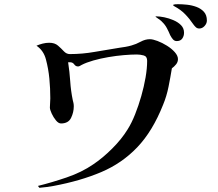

<svg xmlns="http://www.w3.org/2000/svg" viewBox="-20 -850 1040 916"><path d="M829 -568Q829 -554 820 -543Q811 -532 800 -524Q793 -481 784 -436Q775 -391 758 -350Q708 -224 635 -147.5Q562 -71 463 -29Q364 13 236 37Q203 43 168 46L161 37Q226 21 298 -3.5Q370 -28 425 -66Q470 -96 515.5 -141.5Q561 -187 589 -233Q608 -263 624.5 -304.5Q641 -346 654 -391.5Q667 -437 674.5 -480.5Q682 -524 682 -560Q682 -581 665.5 -585.5Q649 -590 633 -590Q606 -590 570.5 -587Q535 -584 497 -577.5Q459 -571 425.5 -561.5Q392 -552 369 -540Q365 -538 361 -535.5Q357 -533 352 -533Q341 -533 334 -543Q327 -553 314 -553Q312 -553 309.5 -553Q307 -553 305 -553Q312 -508 315 -462.5Q318 -417 327 -373Q329 -366 330.5 -358.5Q332 -351 332 -343Q332 -314 319 -287.5Q306 -261 271 -261Q259 -261 247 -275.5Q235 -290 226.5 -308.5Q218 -327 218 -337Q218 -348 219 -359Q220 -370 220 -381Q220 -428 215.5 -475Q211 -522 199 -567Q188 -609 154 -632Q168 -638 183.5 -642Q199 -646 215 -646Q241 -646 256.5 -632.5Q272 -619 284.5 -605.5Q297 -592 313 -592Q373 -592 432 -602.5Q491 -613 549 -622Q564 -624 578.5 -626.5Q593 -629 607 -633Q629 -639 651 -651Q673 -663 695 -663Q709 -663 731.5 -654.5Q754 -646 776.5 -632Q799 -618 814 -601Q829 -584 829 -568ZM858 -694Q858 -678 849.5 -666Q841 -654 823 -654Q812 -654 804.5 -663Q797 -672 792 -682Q785 -699 776 -716Q767 -733 753 -746Q751 -749 743.5 -754.5Q736 -760 729 -765Q722 -770 722 -770Q722 -772 725 -772Q742 -772 764 -767.5Q786 -763 808 -753.5Q830 -744 844 -729.5Q858 -715 858 -694ZM967 -752Q967 -738 956 -726Q945 -714 931 -714Q921 -714 914.5 -720Q908 -726 903 -733Q884 -761 863 -782.5Q842 -804 812 -820Q811 -821 808.5 -822.5Q806 -824 806 -825Q806 -829 816.5 -829.5Q827 -830 829 -830Q849 -830 872.5 -827.5Q896 -825 917.5 -817Q939 -809 953 -793.5Q967 -778 967 -752Z"/></svg>

Font: Kaisei Tokumin Medium
Style: Regular
Weight: 500
Designer: Font-Kai, 金井和夫
Foundry: KAZUO KANAI
Version: Version 5.003